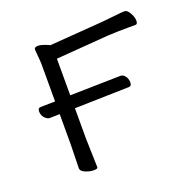

<svg xmlns="http://www.w3.org/2000/svg" viewBox="-94 -572 664 670"><g transform="rotate(-20 238.0 -237.5)"><path d="M63 -219Q54 -219 45 -228.5Q36 -238 35.5 -252Q35 -266 46 -266L100 -267V-410L96 -461Q96 -470 110 -470Q124 -470 150 -458L151 -457L351 -472Q375 -474 400 -477Q425 -480 435 -480Q445 -480 454 -464Q463 -448 463 -435Q463 -422 455 -422H432Q390 -422 352 -420L157 -405V-269L345 -273Q354 -273 361.5 -264Q369 -255 369.5 -240.5Q370 -226 358 -226L157 -221V-107L160 -1Q160 5 145 5Q130 5 114 -2Q98 -9 98 -19L100 -108V-220ZM96 -461Z"/></g></svg>

Font: LXGW WenKai Light
Style: Regular
Weight: 300
Designer: LXGW / Fontworks Inc.
Foundry: LXGW / Fontworks Inc.
Version: Version 1.501; October 10, 2024